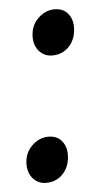

<svg xmlns="http://www.w3.org/2000/svg" viewBox="-44 -551 317 591"><g transform="rotate(-5 114.0 -255.0)"><path d="M72.5 -442Q73 -476.5 95.8 -498.5Q118.5 -520.5 146.5 -520.5Q173.5 -520.5 187.8 -503.2Q202 -486 202 -461.5Q202 -425.5 181.2 -402.5Q160.5 -379.5 128 -379.5Q104 -379.5 88.2 -396.8Q72.5 -414 72.5 -442ZM19.5 -53Q20 -87.5 42.8 -109.5Q65.5 -131.5 93.5 -131.5Q120.5 -131.5 134.8 -114.2Q149 -97 149 -72.5Q149 -36.5 128.2 -13.5Q107.5 9.5 75 9.5Q51 9.5 35.2 -7.8Q19.5 -25 19.5 -53Z"/></g></svg>

Font: Merriweather Light 18pt Medium
Style: Italic
Weight: 500
Italic angle: -7.8°
Version: Version 2.101